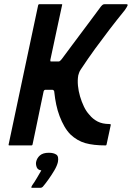

<svg xmlns="http://www.w3.org/2000/svg" viewBox="-20 -693 628 915"><path d="M24 0Q20 0 21 -4Q56 -171 91.5 -337Q127 -503 162 -669Q164 -673 167 -673Q170 -673 185 -673Q200 -673 219.5 -673Q239 -673 254.5 -673Q270 -673 273 -673Q278 -673 276 -669Q268 -631 261 -599.5Q254 -568 248 -539Q242 -510 235 -478Q228 -446 220 -408Q220 -405 220 -402.5Q220 -400 223 -400H260Q263 -400 267 -403.5Q271 -407 274 -411Q302 -449 324.5 -479Q347 -509 367.5 -536.5Q388 -564 410.5 -594Q433 -624 461 -662Q467 -669 470.5 -671Q474 -673 479 -673Q482 -673 497 -673Q512 -673 530 -673Q548 -673 563.5 -673Q579 -673 582 -673Q590 -673 588 -667Q586 -661 575 -645Q536 -597 501.5 -552Q467 -507 433.5 -461Q400 -415 365 -362Q359 -353 357 -346.5Q355 -340 353 -334Q349 -311 351.5 -285Q354 -259 361.5 -233.5Q369 -208 380 -185Q391 -162 406 -146Q422 -126 445 -114Q468 -102 501 -102Q503 -102 506 -101Q509 -100 508 -98L488 -5Q487 0 484 0Q425 0 386.5 -11Q348 -22 316 -52Q300 -68 287 -90.5Q274 -113 264 -139.5Q254 -166 248 -194.5Q242 -223 239 -252Q239 -260 235.5 -262.5Q232 -265 231 -265Q221 -265 212.5 -265Q204 -265 195 -265Q195 -265 192.5 -264Q190 -263 188 -258Q180 -219 173.5 -189Q167 -159 161.5 -131Q156 -103 149.5 -73Q143 -43 135 -4Q134 0 130 0Q127 0 111.5 0Q96 0 76.5 0Q57 0 42 0Q27 0 24 0ZM256 79Q252 97 239 119Q226 141 211 162Q196 183 184 197Q179 202 173 202Q164 202 153.5 202Q143 202 134 202Q129 202 129 200Q129 198 134 189Q143 177 156 155Q169 133 177 119Q160 117 155 104Q150 91 152 79Q156 60 170.5 47.5Q185 35 213 35Q235 35 248 43.5Q261 52 256 79Z"/></svg>

Font: Glory Thin SemiBold
Style: Italic
Weight: 600
Italic angle: -12°
Version: Version 1.011